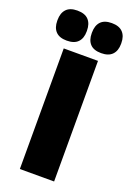

<svg xmlns="http://www.w3.org/2000/svg" viewBox="-185 -898 656 956"><g transform="rotate(20 143.0 -420.0)"><path d="M233.5 0H52V-639H233.5ZM52 -680.5Q13 -680.5 -6.2 -700.8Q-25.5 -721 -25.5 -757.5V-761.5Q-25.5 -798.5 -6.2 -819Q13 -839.5 52 -839.5Q92 -839.5 111.2 -819Q130.5 -798.5 130.5 -761.5V-757.5Q130.5 -721 111.2 -700.8Q92 -680.5 52 -680.5ZM234.5 -680.5Q195 -680.5 176 -700.8Q157 -721 157 -757.5V-761.5Q157 -798.5 176 -819Q195 -839.5 234.5 -839.5Q273.5 -839.5 293 -819Q312.5 -798.5 312.5 -761.5V-757.5Q312.5 -721 293 -700.8Q273.5 -680.5 234.5 -680.5Z"/></g></svg>

Font: Anek Latin ExtraBold
Style: Regular
Weight: 800
Designer: Yesha Goshar
Foundry: Ek Type
Version: Version 1.003